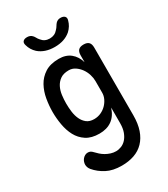

<svg xmlns="http://www.w3.org/2000/svg" viewBox="-245 -893 1090 1248"><g transform="rotate(-30 300.0 -269.0)"><path d="M416 -115Q407 -87 393 -66.5Q379 -46 360 -32.5Q341 -19 317.5 -12.5Q294 -6 267 -6Q207 -6 169 -31Q131 -56 110 -95.5Q89 -135 80.5 -184Q72 -233 72 -279Q72 -327 80.5 -376.5Q89 -426 111.5 -467Q134 -508 174.5 -534Q215 -560 279 -560Q332 -560 366 -532.5Q400 -505 414 -457V-508Q414 -535 426.5 -547.5Q439 -560 465 -560Q491 -560 503.5 -547.5Q516 -535 516 -508V0Q516 63 500 109.5Q484 156 454 187Q424 218 382 232.5Q340 247 289 247Q222 247 176 223Q130 199 99 162Q91 152 87.5 142Q84 132 84 122Q84 113 87.5 102Q91 91 98.5 82Q106 73 116 67.5Q126 62 138 62Q148 62 156.5 66Q165 70 173 79Q184 91 198 103.5Q212 116 228.5 125.5Q245 135 264 141Q283 147 303 147Q322 147 342.5 139Q363 131 379 113.5Q395 96 405.5 68.5Q416 41 416 0ZM284 -105Q311 -105 334.5 -115.5Q358 -126 375.5 -143.5Q393 -161 403.5 -183Q414 -205 414 -228V-316Q414 -339 406 -365Q398 -391 382.5 -412.5Q367 -434 345.5 -448.5Q324 -463 298 -463Q258 -463 234 -446Q210 -429 197 -403Q184 -377 180 -345.5Q176 -314 176 -284Q176 -253 180 -221.5Q184 -190 196 -164Q208 -138 229 -121.5Q250 -105 284 -105ZM137 -745Q131 -764 140.5 -774.5Q150 -785 171 -785Q182 -785 190 -782Q198 -779 203 -775Q214 -766 220 -754Q226 -742 236 -731Q258 -703 296 -703Q334 -703 357 -731Q367 -741 373.5 -752.5Q380 -764 389 -773Q395 -778 402.5 -781.5Q410 -785 422 -785Q443 -785 453 -774.5Q463 -764 457 -745Q447 -707 417 -679Q371 -639 297 -639Q223 -639 177 -679Q147 -707 137 -745Z"/></g></svg>

Font: Maple Mono Normal NL Medium
Style: Regular
Weight: 500
Monospace: yes
Designer: subframe7536
Version: Version 7.000